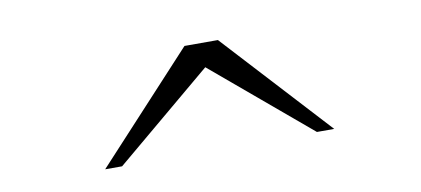

<svg xmlns="http://www.w3.org/2000/svg" viewBox="-40 -822 1079 492"><g transform="rotate(-10 500.0 -576.0)"><path d="M201 -438 456 -714H543L797 -438H752L499 -651L245 -438Z"/></g></svg>

Font: Khartiya
Style: Regular
Weight: 500
Version: Version 1.0.1